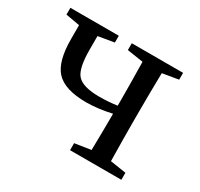

<svg xmlns="http://www.w3.org/2000/svg" viewBox="-116 -663 839 807"><g transform="rotate(30 303.0 -259.5)"><path d="M309 0V-34L387 -46Q389 -152 389 -223Q322 -208 267 -208Q161 -208 119 -255Q79 -300 79 -407V-474L11 -486V-519H246V-486L169 -473Q169 -440 169 -407Q169 -318 194 -288Q221 -256 303 -256Q344 -256 389 -262V-289Q389 -362 387 -474L309 -486V-519H558V-486L481 -473Q479 -363 479 -289V-230Q479 -156 481 -46L558 -34V0Z"/></g></svg>

Font: GenRyuMin TW M
Style: Regular
Weight: 500
Version: Version 1.501;PS 1;hotconv 16.6.51;makeotf.lib2.5.65220